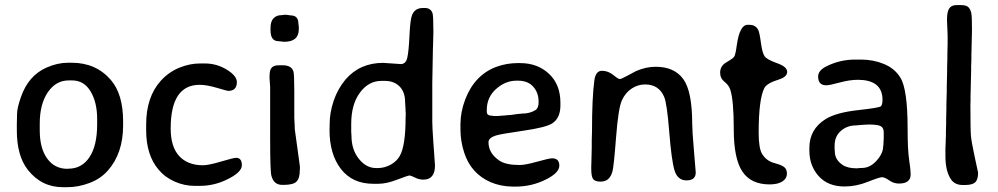

<svg xmlns="http://www.w3.org/2000/svg" viewBox="-20 -742 3999 769"><path d="M139.2 -247.1V-220.2Q139.2 -147.5 169.2 -106.7Q199.2 -65.9 249.5 -65.9L254.4 -66.4Q307.6 -66.4 338.4 -112.5Q369.1 -158.7 369.1 -244.1V-265.6Q369.1 -332 342.8 -376Q316.4 -419.9 269 -419.9H254.9Q204.1 -419.9 171.6 -372.6Q139.2 -325.2 139.2 -247.1ZM473.1 -255.4V-239.7Q473.1 -128.4 412.6 -59.6Q383.8 -26.4 338.9 -9.3Q293.9 7.8 248.5 7.8H232.4Q146 7.8 91.3 -62Q47.4 -118.2 47.4 -219.7V-244.1Q48.3 -259.8 48.3 -285.2Q48.3 -309.1 63.5 -352.5Q93.3 -439 166 -471.2Q210 -490.7 252 -490.7H267.6Q364.7 -490.7 424.3 -421.4Q473.1 -364.7 473.1 -255.4Z M780.3 2.4H758.8Q718.3 2.4 679.2 -14.9Q640.1 -32.2 614.3 -63.5Q565.4 -121.6 565.4 -220.7V-243.2Q565.4 -353.5 624 -418.5Q655.3 -453.1 697.5 -470.5Q739.7 -487.8 780.3 -487.8H801.3Q847.7 -487.8 888.2 -463.1Q928.7 -438.5 928.7 -413.1Q928.7 -377.9 893.6 -377.9Q890.6 -377.9 849.1 -390.1Q807.6 -402.3 779.8 -402.3Q663.6 -402.3 663.6 -227.5Q663.6 -153.8 697.8 -116.9Q731.9 -80.1 793 -80.1Q815.4 -80.1 865.5 -95Q915.5 -109.9 925.8 -109.9Q948.7 -109.9 948.7 -80.1Q948.7 -50.3 882.8 -20Q834 2.4 780.3 2.4Z M1176.8 -625.5Q1176.8 -574.7 1119.1 -574.7H1115.2L1113.3 -575.2L1098.6 -576.7Q1096.7 -577.1 1095.2 -577.1Q1063.5 -577.1 1063.5 -620.6V-629.9Q1063.5 -656.7 1075.7 -668.9Q1087.9 -681.2 1106 -681.2L1117.2 -682.6H1128.4L1145 -680.2Q1175.3 -680.2 1175.3 -646L1176.8 -634.8ZM1160.6 -225.1 1181.2 -75.2V-64.5L1180.7 -59.6Q1180.7 -27.8 1167.5 -14.6Q1154.3 -1.5 1116.2 -1.5H1110.4Q1076.2 -1.5 1066.9 -38.6Q1062 -57.6 1062 -185.5V-394.5L1059.6 -427.2V-438Q1059.6 -461.9 1068.4 -471.2Q1077.1 -480.5 1096.2 -480.5H1112.8Q1147.5 -480.5 1155.3 -455.6Q1158.7 -444.8 1158.7 -375.5V-270L1160.2 -240.7Q1160.6 -234.9 1160.6 -225.1Z M1386.7 -245.6V-213.4Q1387.7 -203.6 1387.7 -198.2Q1387.7 -143.1 1417.2 -106Q1446.8 -68.8 1486.8 -68.8H1491.7Q1520.5 -68.8 1544.9 -82.5Q1569.3 -96.2 1581.1 -117.2Q1604.5 -158.7 1604.5 -270.5L1605 -280.3V-290L1604.5 -294.9L1604 -309.6L1602.5 -334Q1602.5 -373.5 1580.3 -395.8Q1558.1 -418 1522 -418H1507.8Q1456.1 -418 1421.4 -370.8Q1386.7 -323.7 1386.7 -245.6ZM1722.2 -79.1Q1722.2 -22.5 1675.3 -22.5Q1658.7 -22.5 1642.1 -30.8Q1625.5 -39.1 1619.9 -39.1Q1614.3 -39.1 1571 -22.5Q1527.8 -5.9 1496.1 -5.9H1475.1Q1391.6 -5.9 1345.7 -64.9Q1299.8 -124 1299.8 -221.7L1300.3 -233.4V-245.1Q1300.3 -290 1316.4 -338.4Q1333 -386.7 1363.3 -422.9Q1420.9 -490.2 1514.6 -490.2L1585.4 -485.4Q1605.5 -485.4 1611.3 -511Q1617.2 -536.6 1620.1 -600.8Q1623 -665 1630.9 -683.1Q1642.6 -710 1673.8 -710H1682.1Q1705.1 -710 1712.4 -689Q1715.8 -679.2 1715.8 -614.3L1714.4 -558.1L1713.9 -546.9L1711.4 -410.6V-253.9Q1711.4 -232.9 1715.8 -169.9L1718.8 -128.9Q1722.2 -81.1 1722.2 -79.1Z M2071.3 -287.1Q2102.5 -287.1 2125 -301.3Q2137.2 -309.1 2137.2 -332.5V-335.4Q2137.2 -370.6 2115.7 -394.8Q2094.2 -418.9 2054.7 -418.9H2048.8Q2004.4 -418.9 1967 -385.7Q1929.7 -352.5 1929.7 -301.8V-293.5Q1929.7 -278.3 1952.6 -278.3L1957.5 -277.3H1975.1L1978 -277.8L2004.9 -279.8L2008.3 -280.3L2026.4 -281.7Q2029.8 -282.2 2034.2 -282.7Q2038.6 -283.2 2052 -285.2Q2065.4 -287.1 2071.3 -287.1ZM2045.4 5.4H2034.2Q1984.9 4.9 1944.3 -12.7Q1866.7 -46.9 1839.4 -129.9Q1824.2 -176.3 1824.2 -223.6V-245.6Q1824.7 -294.9 1843.3 -343.8Q1881.3 -442.4 1968.8 -474.6Q2009.8 -489.3 2052.7 -489.3H2063.5Q2132.8 -489.3 2178.7 -446.5Q2224.6 -403.8 2224.6 -330.1V-320.3Q2224.6 -268.6 2191.4 -247.6Q2166 -231.4 2075 -218.3Q1983.9 -205.1 1965.8 -199.2Q1936.5 -189.9 1936.5 -172.4Q1936.5 -127.9 1981 -98.1Q2006.8 -81.1 2061.5 -81.1Q2084 -81.1 2131.6 -94.5Q2179.2 -107.9 2191.4 -107.9Q2220.2 -107.9 2220.2 -78.6Q2220.2 -49.3 2164.3 -22Q2108.4 5.4 2045.4 5.4Z M2526.9 -457Q2566.4 -474.6 2606.4 -474.6Q2680.7 -474.6 2716.6 -425.3Q2752.4 -376 2752.4 -246.6Q2752.4 -220.2 2759.5 -137Q2766.6 -53.7 2766.6 -51.3Q2766.6 -19.5 2730 -19.5Q2693.4 -19.5 2681.4 -60.1Q2669.4 -100.6 2660.4 -214.1Q2651.4 -327.6 2640.1 -354Q2619.1 -403.8 2563.5 -403.8Q2535.6 -403.8 2510.5 -387.7Q2485.4 -371.6 2470.9 -340.3Q2456.5 -309.1 2447.5 -192.4Q2438.5 -75.7 2433.1 -55.7Q2427.7 -35.6 2416.3 -25.1Q2404.8 -14.6 2384.5 -14.6Q2364.3 -14.6 2356.2 -24.2Q2348.1 -33.7 2348.1 -64.9V-77.1L2348.6 -89.8L2350.1 -153.3Q2350.1 -166 2350.1 -178.7L2351.1 -216.8Q2351.1 -349.1 2360.4 -419.4Q2365.7 -458.5 2390.6 -458.5Q2415.5 -458.5 2436 -441.9Q2456.5 -425.3 2462.4 -425.3Q2468.3 -425.3 2494.4 -439.7Q2520.5 -454.1 2526.9 -457Z M2904.8 -383.3Q2898.9 -400.9 2881.6 -414.6Q2864.3 -428.2 2864.3 -451.2Q2864.3 -474.1 2882.8 -488.3Q2886.7 -491.2 2901.4 -499.8Q2916 -508.3 2920.9 -515.6Q2925.8 -522.5 2931.2 -562.5Q2942.9 -642.6 2974.1 -642.6H2981.4Q3006.3 -642.6 3016.6 -622.6Q3022 -612.8 3027.6 -570.8Q3033.2 -528.8 3043 -515.9Q3052.7 -502.9 3092.8 -488.8Q3132.8 -474.6 3132.8 -454.3Q3132.8 -434.1 3100.1 -423.8Q3051.3 -408.7 3041.5 -389.6Q3018.6 -345.2 3018.6 -210.4Q3018.6 -147.9 3032.7 -124.8Q3046.9 -101.6 3072.3 -91.8Q3074.7 -90.8 3092.5 -85.7Q3110.4 -80.6 3121.1 -72.5Q3131.8 -64.5 3131.8 -46.1Q3131.8 -27.8 3114.3 -15.6Q3095.7 -3.4 3062.5 -3.4Q2987.8 -3.4 2953.4 -54.9Q2918.9 -106.4 2918.9 -223.6Q2918.9 -340.8 2904.8 -383.3Z M3323.7 -134.3Q3323.7 -103 3354 -82Q3374 -67.9 3410.6 -67.9H3413.6Q3422.4 -69.3 3432.1 -69.3Q3464.8 -69.3 3491 -98.6Q3517.1 -127.9 3517.1 -154.8L3518.1 -160.6L3519.5 -186.5V-211.9Q3519.5 -230 3507.6 -236.6Q3495.6 -243.2 3461.9 -243.2H3455.1L3451.7 -242.7H3445.3L3424.8 -241.2Q3414.6 -239.7 3408.2 -239.7Q3373 -239.7 3347.9 -217.8Q3322.8 -195.8 3322.8 -159.2V-145Q3323.7 -137.2 3323.7 -134.3ZM3289.1 -400.4Q3256.8 -400.4 3256.8 -435.5Q3256.8 -460 3290.5 -476.6Q3344.2 -503.4 3405.3 -503.4H3428.7Q3477.5 -503.4 3520.3 -485.8Q3563 -468.3 3585.9 -431.6Q3615.2 -385.3 3615.2 -226.1Q3615.2 -142.1 3621.3 -102.1Q3627.4 -62 3627.4 -43.5Q3627.4 -6.8 3580.6 -6.8Q3559.6 -6.8 3541.5 -19.5Q3523.4 -32.2 3512.7 -32.2Q3502 -32.2 3455.6 -13.7Q3409.2 4.9 3362.3 4.9Q3296.4 4.9 3259 -36.6Q3221.7 -78.1 3221.7 -138.7V-149.9Q3221.7 -224.1 3286.1 -264.6Q3328.1 -291 3415.8 -300.8Q3503.4 -310.5 3508.3 -316.4Q3514.6 -323.7 3514.6 -341.3Q3514.6 -346.7 3514.2 -352.5Q3507.8 -421.9 3416.5 -422.4Q3382.8 -422.4 3342.8 -411.4Q3302.7 -400.4 3289.1 -400.4Z M3812 -721.7H3828.1Q3851.6 -721.7 3859.9 -711.9Q3868.2 -702.1 3870.6 -687.5Q3873 -672.9 3873 -622.1L3870.6 -519.5V-502.4L3869.6 -476.6V-459.5L3867.2 -355.5V-338.4L3866.7 -321.3Q3866.7 -221.2 3868.9 -197Q3871.1 -172.9 3884.3 -111.8Q3897.5 -50.8 3897.5 -50.3Q3897.5 -22.9 3886 -12Q3874.5 -1 3844.7 -1H3836.4Q3804.2 -1 3789.1 -23.4Q3766.6 -56.2 3766.6 -116.7V-147.9L3767.1 -156.2L3768.1 -188L3768.6 -196.3Q3768.6 -204.6 3768.6 -212.9L3769.5 -247.1V-264.2L3770.5 -307.6V-324.7L3772 -377V-394L3773.4 -454.6Q3773.4 -463.4 3773.4 -472.2L3774.4 -506.3V-523.4L3775.4 -566.4V-600.1L3772.9 -663.6Q3772.9 -694.3 3781.7 -708Q3790.5 -721.7 3812 -721.7Z"/></svg>

Font: Averia Sans Libre
Style: Regular
Weight: 400
Version: Version 1.002